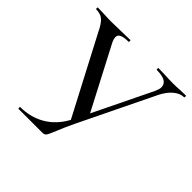

<svg xmlns="http://www.w3.org/2000/svg" viewBox="-158 -782 939 939"><g transform="rotate(45 311.5 -312.5)"><path d="M236.8 -612.8Q174.8 -612.8 174.8 -584.5Q174.8 -569.8 184.1 -551.8L351.1 -231.9L499 -536.1Q507.8 -556.2 507.8 -568.8Q507.8 -612.8 432.1 -612.8Q429.2 -612.8 429.2 -618.9Q429.2 -625 432.1 -625L474.1 -624Q510.3 -622.1 533.2 -622.1Q556.2 -622.1 582 -624L620.1 -625Q623 -625 623 -618.9Q623 -612.8 620.1 -612.8Q594.2 -612.8 568.6 -591.8Q543 -570.8 523.9 -533.2L334 -142.1Q313 -98.1 296.4 -57.4Q279.8 -16.6 273.4 -8.3Q267.1 0 252 0H87.9Q85.9 0 85.9 -6.1Q85.9 -12.2 87.9 -12.2Q158.7 -12.2 215.3 -45.2Q272 -78.1 307.1 -143.1L98.1 -542Q79.1 -582 61 -597.4Q43 -612.8 13.2 -612.8Q10.3 -612.8 10 -618.9Q9.8 -625 13.2 -625L47.9 -624Q77.6 -622.1 108.9 -622.1L236.8 -625Q238.8 -625 238.8 -618.9Q238.8 -612.8 236.8 -612.8Z"/></g></svg>

Font: Cormorant-Medium
Style: Regular
Weight: 500
Designer: Christian Thalmann (Catharsis Fonts)
Version: Version 3.000